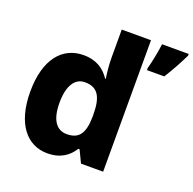

<svg xmlns="http://www.w3.org/2000/svg" viewBox="-134 -947 1050 1043"><g transform="rotate(20 391.5 -426.0)"><path d="M245 -41C323 -41 368 -77 396 -122H403L437 -51H565V-811H396V-648C396 -604 402 -554 406 -530H402C372 -575 327 -610 250 -610C128 -610 44 -513 44 -325C44 -139 127 -41 245 -41ZM783 -801V-811H629C624 -768 611 -703 600 -664V-651H700C735 -707 760 -754 783 -801ZM309 -175C250 -175 214 -222 214 -322C214 -423 250 -474 307 -474C385 -474 409 -421 409 -323V-308C407 -218 381 -175 309 -175Z"/></g></svg>

Font: Noto Sans Tamil UI ExtraBold
Style: Regular
Weight: 800
Designer: Jelle Bosma - Monotype Design Team
Foundry: Monotype Imaging Inc.
Version: Version 2.004